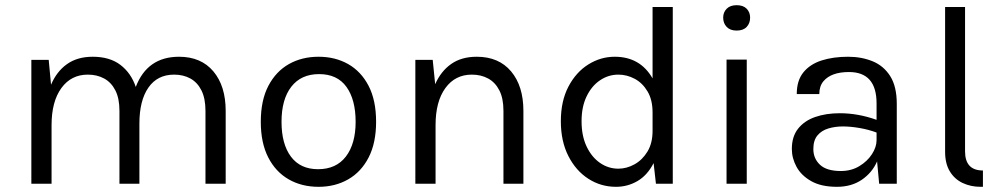

<svg xmlns="http://www.w3.org/2000/svg" viewBox="-20 -709 3846 741"><path d="M851 0H773V-281Q773 -329 757.5 -360Q742 -391 714.8 -406Q687.5 -421 652 -421Q587.5 -421 552.8 -371Q518 -321 518 -232V0H441V-281Q441 -329.5 425.2 -360.2Q409.5 -391 382 -406Q354.5 -421 319 -421Q254.5 -421 216.8 -369Q179 -317 179 -226V0H101V-478H168L177 -382Q198.5 -433 238.5 -461.5Q278.5 -490 338 -490Q403.5 -490 444.8 -458.5Q486 -427 504 -373.5Q548.5 -490 671 -490Q756 -490 803.5 -433.5Q851 -377 851 -281Z M1209.5 12Q1144.5 12 1094.2 -16.8Q1044 -45.5 1015.2 -101.5Q986.5 -157.5 986.5 -239Q986.5 -322 1015.8 -377.8Q1045 -433.5 1095.2 -461.8Q1145.5 -490 1209.5 -490Q1273.5 -490 1323.5 -461.8Q1373.5 -433.5 1402.5 -377.8Q1431.5 -322 1431.5 -239Q1431.5 -157.5 1402.8 -101.5Q1374 -45.5 1323.8 -16.8Q1273.5 12 1209.5 12ZM1207.5 -56Q1277.5 -56 1315 -105Q1352.5 -154 1352.5 -239Q1352.5 -324.5 1317 -373.8Q1281.5 -423 1211.5 -423Q1142 -423 1104.2 -374.2Q1066.5 -325.5 1066.5 -239Q1066.5 -153 1102.8 -104.5Q1139 -56 1207.5 -56Z M2000 0H1923V-281Q1923 -329.5 1907.2 -360.2Q1891.5 -391 1864 -406Q1836.5 -421 1801 -421Q1736.5 -421 1698.8 -369Q1661 -317 1661 -226V0H1583V-478H1650L1659.5 -384Q1681.5 -434 1721.2 -462Q1761 -490 1820 -490Q1905 -490 1952.5 -433.5Q2000 -377 2000 -281Z M2357.5 12Q2299 12 2250.8 -19Q2202.5 -50 2173.5 -107Q2144.5 -164 2144.5 -241Q2144.5 -319 2173.8 -374.8Q2203 -430.5 2250.5 -460.2Q2298 -490 2352.5 -490Q2450.5 -490 2498.5 -406.5V-682H2576.5V0H2511.5L2502.5 -79.5Q2478.5 -32.5 2440.2 -10.2Q2402 12 2357.5 12ZM2366.5 -58Q2398.5 -58 2428.8 -74.8Q2459 -91.5 2478.8 -124Q2498.5 -156.5 2498.5 -204V-275Q2498.5 -323.5 2479.2 -356Q2460 -388.5 2429.8 -404.8Q2399.5 -421 2366.5 -421Q2328 -421 2295.8 -399.2Q2263.5 -377.5 2244 -337.2Q2224.5 -297 2224.5 -241Q2224.5 -184.5 2244 -143.5Q2263.5 -102.5 2295.8 -80.2Q2328 -58 2366.5 -58Z M2862 0H2784V-479H2862ZM2823 -591Q2798 -591 2784.5 -605.2Q2771 -619.5 2771 -641Q2771 -661.5 2784.5 -675.2Q2798 -689 2823 -689Q2848.5 -689 2861.8 -675.2Q2875 -661.5 2875 -641Q2875 -619.5 2861.8 -605.2Q2848.5 -591 2823 -591Z M3210 12Q3149.5 12 3111 -9.8Q3072.5 -31.5 3054.2 -65Q3036 -98.5 3036 -134Q3036 -182 3060.2 -212.5Q3084.5 -243 3126.2 -257.5Q3168 -272 3221 -272Q3292 -272 3363 -246.5V-310Q3363 -431 3256.5 -431Q3188 -431 3158 -395.5Q3142 -376.5 3142 -346H3055Q3055 -398.5 3080.8 -430Q3106.5 -461.5 3151.2 -475.8Q3196 -490 3253 -490Q3305 -490 3347.8 -472.5Q3390.5 -455 3415.8 -415Q3441 -375 3441 -308V0H3373L3365 -86Q3346 -42.5 3306 -15.2Q3266 12 3210 12ZM3225 -49Q3265.5 -49 3296.5 -67.8Q3327.5 -86.5 3345.2 -114Q3363 -141.5 3363 -168V-197.5Q3332 -209 3297.2 -215Q3262.5 -221 3233 -221Q3203 -221 3177 -213.2Q3151 -205.5 3135 -186.5Q3119 -167.5 3119 -134Q3119 -97 3144.8 -73Q3170.5 -49 3225 -49Z M3627.5 -682H3704.5V-125Q3704.5 -51 3773.5 -51V12H3764.5Q3726.5 12 3695.2 -2.8Q3664 -17.5 3645.8 -47.5Q3627.5 -77.5 3627.5 -123Z"/></svg>

Font: Betina Sans
Style: Regular
Weight: 400
Designer: Jonathan Pinhorn (font) & Cristiano Sobral (main changes)
Version: Version 2.001;April 28, 2021;FontCreator 13.0.0.2655 32-bit;